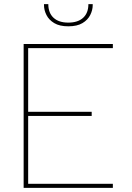

<svg xmlns="http://www.w3.org/2000/svg" viewBox="-20 -914 644 934"><path d="M431 -889Q431 -865 419 -841Q407 -817 381 -801.5Q355 -786 312 -786Q270 -786 244 -801.5Q218 -817 206 -841Q194 -865 194 -889V-894H215Q215 -851 240.5 -827.5Q266 -804 312 -804Q359 -804 384.5 -827.5Q410 -851 410 -894H431ZM529 -680H117V-370H426V-350H117V-20H529V0H95V-700H529Z"/></svg>

Font: Albert Sans Thin
Style: Regular
Weight: 250
Designer: Andreas Rasmussen
Foundry: a.Foundry
Version: Version 1.025